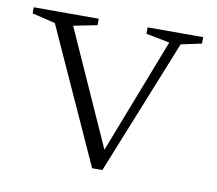

<svg xmlns="http://www.w3.org/2000/svg" viewBox="-59 -522 678 601"><g transform="rotate(10 280.0 -222.0)"><path d="M475 -420 302 10H269.5L75.5 -417.5L2 -435V-454.5H208.5V-434L133.5 -419L303.5 -40H292L439 -419.5L364 -434V-454.5H540.5V-434Z"/></g></svg>

Font: Newsreader Light
Style: Regular
Weight: 300
Designer: Hugues Gentile
Foundry: Production Type
Version: Version 1.003